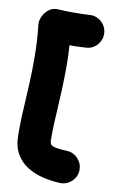

<svg xmlns="http://www.w3.org/2000/svg" viewBox="-88 -768 529 868"><g transform="rotate(10 177.0 -334.0)"><path d="M330.6 -650.9Q333 -620.6 313 -596.9Q293 -573.2 262.2 -570.8Q252 -570.3 242.2 -569.8Q232.4 -569.3 222.2 -568.8Q203.6 -567.9 185.5 -568.8Q187 -544.9 188 -521.5Q189 -498 189 -474.6Q189 -419.9 186.8 -367.2Q184.6 -314.5 181.6 -263.7Q179.7 -231.9 178.7 -213.6Q177.7 -195.3 177.5 -177.7Q177.2 -160.2 177.2 -129.9Q177.2 -109.9 195.1 -104Q212.9 -98.1 257.3 -96.2Q288.1 -94.7 308.6 -71.8Q329.1 -48.8 328.1 -18.6Q326.7 12.2 303.7 32.7Q280.8 53.2 250.5 52.2Q209.5 50.3 169.7 40.5Q129.9 30.8 97.9 10.3Q65.9 -10.3 46.9 -44.4Q27.8 -78.6 27.8 -129.9Q27.8 -159.7 28.1 -179.4Q28.3 -199.2 29.3 -220Q30.3 -240.7 32.2 -272.5Q35.2 -322.8 37.4 -373.5Q39.6 -424.3 39.6 -474.6Q39.6 -515.6 37.6 -555.7Q35.6 -595.7 30.8 -635.7Q28.8 -652.3 37.6 -672.6Q46.4 -692.9 64.9 -707.3Q83.5 -721.7 110.4 -719.2Q127.4 -717.8 145 -717.5Q162.6 -717.3 181.2 -717.3Q199.7 -717.3 216.8 -717.8Q233.9 -718.3 250.5 -719.2Q280.8 -721.7 304.4 -701.7Q328.1 -681.6 330.6 -650.9Z"/></g></svg>

Font: Mikhak ExtraBold
Style: Regular
Weight: 800
Designer: Amin Abedi
Version: Version 3.3